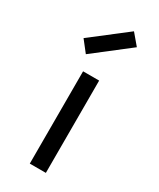

<svg xmlns="http://www.w3.org/2000/svg" viewBox="-242 -1052 932 1126"><g transform="rotate(30 224.0 -489.0)"><path d="M311.2 -977.5 372.5 -905 133.8 -720 75 -795ZM170 -625H278.8V0H170Z"/></g></svg>

Font: Abordage
Style: Regular
Weight: 400
Designer: Ange Degheest & Eugénie Bidaut
Foundry: Velvetyne Type Foundry
Version: Version 1.000;FEAKit 1.0